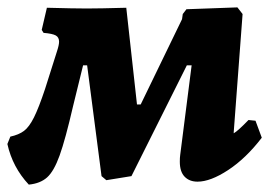

<svg xmlns="http://www.w3.org/2000/svg" viewBox="-33 -488 734 520"><path d="M676 -115Q633 -59 585 -27.5Q537 4 502 4Q480 4 467 -9.5Q454 -23 454 -50Q454 -61 455 -68L486 -311H473L323 -11L255 0L242 -11L203 -311H192L165 -201Q144 -110 128.5 -67Q113 -24 94.5 -7.5Q76 9 45 12Q1 -35 -13 -98L-5 -118Q18 -123 32 -133.5Q46 -144 59 -170Q72 -196 89 -247L121 -348Q127 -366 127 -375Q127 -387 118 -392Q109 -397 85 -399L80 -407L94 -467Q168 -465 202 -465Q237 -465 309 -467L338 -205H348L460 -436L462 -450L472 -463L610 -468L624 -450L600 -130V-127Q611 -133 640 -163L659 -161Z"/></svg>

Font: Alegreya ExtraBold
Style: Italic
Weight: 800
Italic angle: -7°
Designer: Juan Pablo del Peral
Foundry: Huerta Tipografica
Version: Version 2.007; ttfautohint (v1.6)